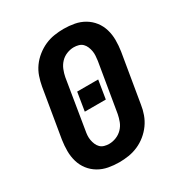

<svg xmlns="http://www.w3.org/2000/svg" viewBox="-175 -870 950 1005"><g transform="rotate(-30 300.0 -367.5)"><path d="M257 8Q224 8 192 2Q160 -4 133 -20Q106 -36 87 -60.5Q68 -85 59 -115.5Q50 -146 50 -179Q50 -212 55 -245L104 -538Q109 -566 118.5 -594Q128 -622 145.5 -646.5Q163 -671 187.5 -690.5Q212 -710 239 -722Q266 -734 295 -738.5Q324 -743 352 -743Q385 -743 417 -737Q449 -731 476 -715Q503 -699 522 -674.5Q541 -650 550 -619.5Q559 -589 559 -556Q559 -523 554 -490L505 -197Q501 -169 491 -141Q481 -113 463.5 -88.5Q446 -64 422 -44.5Q398 -25 370.5 -13Q343 -1 314 3.5Q285 8 257 8ZM259 -102Q280 -102 301.5 -110.5Q323 -119 339 -135.5Q355 -152 363 -173Q371 -194 375 -215L424 -508Q426 -523 427 -537.5Q428 -552 425.5 -566Q423 -580 417.5 -593Q412 -606 402.5 -615.5Q393 -625 379 -629Q365 -633 350 -633Q329 -633 307.5 -624.5Q286 -616 270.5 -599.5Q255 -583 246.5 -562Q238 -541 234 -520L186 -227Q183 -212 182 -197.5Q181 -183 183.5 -169Q186 -155 191.5 -142Q197 -129 206.5 -119.5Q216 -110 230 -106Q244 -102 259 -102ZM232 -312 250 -423H377L359 -312Z"/></g></svg>

Font: Iosevka SS04 XBd Ex Obl
Style: Regular
Weight: 800
Width: 7
Italic angle: -9°
Monospace: yes
Designer: Belleve Invis
Foundry: Belleve Invis
Version: Version 19.0.0; ttfautohint (v1.8.4)